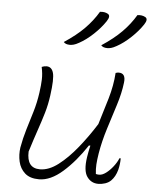

<svg xmlns="http://www.w3.org/2000/svg" viewBox="-56 -861 726 919"><g transform="rotate(5 306.5 -401.5)"><path d="M387 -813Q409 -816 425 -807Q441 -798 423 -771Q401 -738 367.5 -706.5Q334 -675 301 -657Q285 -648 275 -645.5Q265 -643 257 -643Q236 -643 227 -654Q285 -692 323 -730.5Q361 -769 387 -813ZM567 -813Q589 -816 605 -807Q621 -798 603 -771Q581 -738 547.5 -706.5Q514 -675 481 -657Q465 -648 455 -645.5Q445 -643 437 -643Q416 -643 407 -654Q465 -692 503 -730.5Q541 -769 567 -813ZM132 -526Q144 -531 155 -531Q180 -531 188 -502.5Q196 -474 185 -394Q179 -349 167 -308.5Q155 -268 139.5 -223Q124 -178 105 -117Q102 -37 166 -37Q209 -37 254 -71.5Q299 -106 343 -160.5Q387 -215 426 -277Q446 -341 464.5 -404Q483 -467 487 -528Q495 -531 502 -531Q537 -531 531 -485Q525 -434 506.5 -376Q488 -318 469 -257.5Q450 -197 440 -138Q435 -107 433.5 -84.5Q432 -62 435 -38Q443 -36 451 -36Q466 -36 483.5 -49Q501 -62 517 -82.5Q533 -103 541 -123H547Q547 -94 540 -67Q531 -34 511 -14Q500 -3 483.5 2.5Q467 8 450 8Q416 8 396 -20.5Q376 -49 386 -115Q390 -141 397 -171H390Q338 -92 279.5 -40.5Q221 11 166 11Q122 11 98 -10.5Q74 -32 66.5 -65Q59 -98 64 -133Q72 -178 85 -221Q98 -264 111.5 -308.5Q125 -353 132 -403Q137 -438 138 -466Q139 -494 132 -526Z"/></g></svg>

Font: Recursive Mn Csl St Lt
Style: Italic
Weight: 300
Italic angle: -15°
Monospace: yes
Version: Version 1.079;hotconv 1.0.112;makeotfexe 2.5.65598; ttfautoh